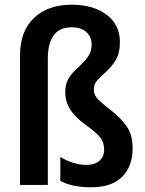

<svg xmlns="http://www.w3.org/2000/svg" viewBox="-20 -785 615 815"><path d="M489 -606Q489 -560 472 -531.5Q455 -503 433.5 -483.5Q412 -464 395 -446.5Q378 -429 378 -405Q378 -381 397.5 -362Q417 -343 452 -316Q494 -283 518.5 -247.5Q543 -212 543 -155Q543 -79 498.5 -34.5Q454 10 367 10Q327 10 295 3.5Q263 -3 236 -17V-119Q261 -103 290.5 -94Q320 -85 346 -85Q383 -85 402.5 -103Q422 -121 422 -150Q422 -181 405 -202Q388 -223 346 -253Q298 -288 277.5 -321Q257 -354 257 -394Q257 -425 268 -446Q279 -467 296 -483.5Q313 -500 329.5 -516Q346 -532 357.5 -551Q369 -570 369 -597Q369 -627 347.5 -648Q326 -669 284 -669Q232 -669 207.5 -634.5Q183 -600 183 -538V0H65V-551Q65 -652 124 -708.5Q183 -765 284 -765Q376 -765 432.5 -722.5Q489 -680 489 -606Z"/></svg>

Font: Noto Sans Hebrew Condensed SemiBold
Style: Regular
Weight: 600
Width: 3
Designer: Ben Nathan
Foundry: Google LLC
Version: Version 3.001; ttfautohint (v1.8.4.7-5d5b)